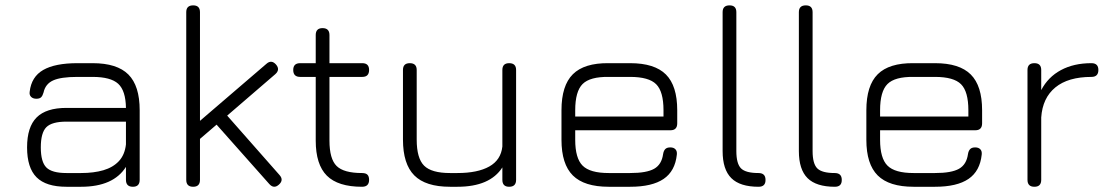

<svg xmlns="http://www.w3.org/2000/svg" viewBox="-20 -714 4232 734"><path d="M234 0Q156 0 119.8 -36.2Q83.5 -72.5 83.5 -150.5Q83.5 -228.5 120 -265Q156.5 -301.5 234 -301.5H461.5Q460.5 -367.5 431.8 -393.8Q403 -420 334 -420H276Q212.5 -420 183 -406.5Q153.5 -393 146.5 -360.5Q143 -348 137.2 -342.2Q131.5 -336.5 119 -336.5Q106 -336.5 98.8 -343.8Q91.5 -351 93.5 -363.5Q100 -420.5 145.2 -446.5Q190.5 -472.5 276 -472.5H334Q427.5 -472.5 470.8 -429.2Q514 -386 514 -292.5V-26.5Q514 0 488 0Q461.5 0 461.5 -26.5V-76Q413.5 0 290 0ZM234 -52.5H290Q338.5 -52.5 375.2 -63.2Q412 -74 434.5 -98Q457 -122 461.5 -162V-249H234Q178.5 -249 157.2 -227.8Q136 -206.5 136 -150.5Q136 -95 157.2 -73.8Q178.5 -52.5 234 -52.5Z M718.5 0Q692 0 692 -26.5V-667.5Q692 -693.5 718.5 -693.5Q744.5 -693.5 744.5 -667.5V-252L998.5 -470Q1017.5 -487 1035 -467.5Q1052 -448 1032.5 -430.5L848.5 -272L1048.5 -45Q1066 -25.5 1046 -8Q1027 9 1009.5 -10.5L808 -237.5L744.5 -183V-26.5Q744.5 0 718.5 0Z M1364 0Q1272 0 1229.5 -42.5Q1187 -85 1187 -176.5V-420H1127.5Q1101 -420 1101 -446.5Q1101 -472.5 1127.5 -472.5H1187V-580Q1187 -606.5 1213 -606.5Q1239.5 -606.5 1239.5 -580V-472.5H1365Q1391 -472.5 1391 -446.5Q1391 -420 1365 -420H1239.5V-176.5Q1239.5 -106.5 1266.8 -79.5Q1294 -52.5 1364 -52.5Q1378.5 -52.5 1384.8 -46Q1391 -39.5 1391 -26.5Q1391 0 1364 0Z M1926.5 -472.5Q1953 -472.5 1953 -446.5V-26.5Q1953 0 1926.5 0Q1900.5 0 1900.5 -26.5V-74Q1853 0 1728.5 0H1700.5Q1607 0 1563.8 -43.5Q1520.5 -87 1520.5 -180.5V-446.5Q1520.5 -472.5 1546.5 -472.5Q1573 -472.5 1573 -446.5V-180.5Q1573 -109 1601.2 -80.8Q1629.5 -52.5 1700.5 -52.5H1728.5Q1806 -52.5 1850.5 -77.5Q1895 -102.5 1900.5 -154V-446.5Q1900.5 -472.5 1926.5 -472.5Z M2179 -216V-179.5Q2179 -109 2207.2 -80.8Q2235.5 -52.5 2307 -52.5H2389Q2452 -52.5 2480.8 -68.8Q2509.5 -85 2515 -125Q2517 -137.5 2523.2 -144Q2529.5 -150.5 2542.5 -150.5Q2555.5 -150.5 2562.2 -143.2Q2569 -136 2567.5 -123Q2561 -60 2517 -30Q2473 0 2389 0H2307Q2213.5 0 2170 -43.2Q2126.5 -86.5 2126.5 -179.5V-292.5Q2126.5 -387 2170 -430.2Q2213.5 -473.5 2307 -472.5H2389Q2482.5 -472.5 2525.8 -429.2Q2569 -386 2569 -292.5V-242.5Q2569 -216 2543 -216ZM2307 -420Q2235.5 -421 2207.2 -392.8Q2179 -364.5 2179 -292.5V-268.5H2516.5V-292.5Q2516.5 -364 2488.5 -392Q2460.5 -420 2389 -420Z M2880 0Q2809 0 2775.8 -33Q2742.5 -66 2742.5 -136.5V-667.5Q2742.5 -693.5 2769 -693.5Q2795 -693.5 2795 -667.5V-136.5Q2795 -88 2813 -70.2Q2831 -52.5 2879.5 -52.5Q2906.5 -52.5 2906.5 -26.5Q2907 0 2880 0Z M3171.5 0Q3100.5 0 3067.2 -33Q3034 -66 3034 -136.5V-667.5Q3034 -693.5 3060.5 -693.5Q3086.5 -693.5 3086.5 -667.5V-136.5Q3086.5 -88 3104.5 -70.2Q3122.5 -52.5 3171 -52.5Q3198 -52.5 3198 -26.5Q3198.5 0 3171.5 0Z M3344.5 -216V-179.5Q3344.5 -109 3372.8 -80.8Q3401 -52.5 3472.5 -52.5H3554.5Q3617.5 -52.5 3646.2 -68.8Q3675 -85 3680.5 -125Q3682.5 -137.5 3688.8 -144Q3695 -150.5 3708 -150.5Q3721 -150.5 3727.8 -143.2Q3734.5 -136 3733 -123Q3726.5 -60 3682.5 -30Q3638.5 0 3554.5 0H3472.5Q3379 0 3335.5 -43.2Q3292 -86.5 3292 -179.5V-292.5Q3292 -387 3335.5 -430.2Q3379 -473.5 3472.5 -472.5H3554.5Q3648 -472.5 3691.2 -429.2Q3734.5 -386 3734.5 -292.5V-242.5Q3734.5 -216 3708.5 -216ZM3472.5 -420Q3401 -421 3372.8 -392.8Q3344.5 -364.5 3344.5 -292.5V-268.5H3682V-292.5Q3682 -364 3654 -392Q3626 -420 3554.5 -420Z M3934.5 0Q3908 0 3908 -26.5V-446.5Q3908 -472.5 3934.5 -472.5Q3960.5 -472.5 3960.5 -446.5V-369.5Q3986.5 -419.5 4035.8 -446Q4085 -472.5 4152.5 -472.5Q4179 -472.5 4179 -446.5Q4179 -420 4152.5 -420Q4063.5 -420 4014.5 -379.8Q3965.5 -339.5 3960.5 -265V-26.5Q3960.5 0 3934.5 0Z"/></svg>

Font: Jura Light
Style: Regular
Weight: 400
Version: Version 5.106